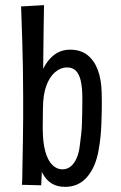

<svg xmlns="http://www.w3.org/2000/svg" viewBox="-20 -719 469 746"><path d="M233 7Q202 7 181 -6Q160 -19 146.5 -43.5Q133 -68 125 -100.5Q117 -133 114 -173Q111 -213 111 -257L146 -223Q146 -166 156 -130.5Q166 -95 183.5 -78Q201 -61 222 -61Q241 -61 255 -72.5Q269 -84 278 -105Q287 -126 290 -153Q293 -176 295.5 -198Q298 -220 298.5 -242Q299 -264 299.5 -288Q300 -312 300 -337Q300 -377 294 -404Q288 -431 275 -444Q262 -457 240 -457Q216 -457 194.5 -439Q173 -421 160 -386Q147 -351 147 -298L112 -251Q112 -283 114.5 -315Q117 -347 123.5 -377.5Q130 -408 140.5 -435Q151 -462 167 -482.5Q183 -503 204 -514.5Q225 -526 252 -526Q294 -526 320.5 -504.5Q347 -483 360.5 -446Q374 -409 375 -359Q376 -326 375.5 -296Q375 -266 374 -239.5Q373 -213 370.5 -187.5Q368 -162 363 -135Q352 -71 319 -32Q286 7 233 7ZM140 1 65 -1Q66 -4 66.5 -27.5Q67 -51 67.5 -88Q68 -125 69 -169.5Q70 -214 70 -259.5Q70 -305 70 -345Q70 -396 69 -453Q68 -510 66.5 -561Q65 -612 63.5 -648Q62 -684 62 -694L151 -699Q151 -692 150.5 -667.5Q150 -643 149.5 -605.5Q149 -568 148.5 -523.5Q148 -479 147.5 -432.5Q147 -386 147 -344Q147 -310 146.5 -267.5Q146 -225 145.5 -180.5Q145 -136 145 -97Z"/></svg>

Font: Truculenta Medium
Style: Regular
Weight: 500
Version: Version 1.002